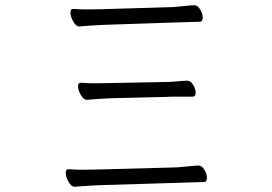

<svg xmlns="http://www.w3.org/2000/svg" viewBox="-20 -715 1040 733"><path d="M642 -629 374 -620Q351 -619 327.5 -617.5Q304 -616 284 -614H283Q270 -614 259.5 -633Q249 -652 249 -667Q249 -681 259 -681H261Q272 -680 285.5 -679.5Q299 -679 314 -679Q328 -679 343.5 -679.5Q359 -680 373 -680L641 -688Q658 -689 684.5 -692Q711 -695 722 -695Q735 -695 744.5 -678.5Q754 -662 754 -648Q754 -632 742 -632ZM689 -346Q670 -346 648.5 -346Q627 -346 613 -345L405 -340Q382 -339 357.5 -337.5Q333 -336 313 -334H312Q299 -334 288.5 -352.5Q278 -371 278 -385Q278 -399 288 -399H290Q301 -398 315 -397.5Q329 -397 344 -397Q360 -397 375.5 -397.5Q391 -398 404 -398L612 -402Q630 -402 657 -404.5Q684 -407 695 -407Q708 -407 717.5 -391Q727 -375 727 -361Q727 -346 715 -346ZM656 -17 358 -8Q335 -7 310.5 -5.5Q286 -4 266 -2H265Q252 -2 241.5 -21Q231 -40 231 -55Q231 -69 241 -69H243Q254 -68 268 -67.5Q282 -67 297 -67Q312 -67 327.5 -67.5Q343 -68 357 -68L655 -76Q672 -77 699.5 -80Q727 -83 738 -83Q751 -83 760.5 -66.5Q770 -50 770 -36Q770 -20 758 -20Z"/></svg>

Font: QiushuiShotai
Style: Regular
Weight: 600
Designer: Fontworks Inc.
Foundry: Fontworks Inc.
Version: Version 1.250